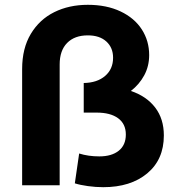

<svg xmlns="http://www.w3.org/2000/svg" viewBox="-20 -770 733 798"><path d="M661 -207Q661 -107 592 -49.5Q523 8 409 8Q378 8 345.5 3.5Q313 -1 291 -8L309 -132Q347 -120 393 -120Q444 -120 473.5 -143.5Q503 -167 503 -211Q503 -255 471 -278.5Q439 -302 382 -302H328V-425Q384 -426 417 -454.5Q450 -483 450 -530Q450 -572 422 -597.5Q394 -623 345 -623Q290 -623 259 -591.5Q228 -560 228 -502V0H72V-483Q72 -569 108 -629Q144 -689 205.5 -719.5Q267 -750 345 -750Q423 -750 481 -722.5Q539 -695 569.5 -647.5Q600 -600 600 -541Q600 -495 579.5 -457Q559 -419 524 -392Q589 -370 625 -323Q661 -276 661 -207Z"/></svg>

Font: Montserrat Alternates
Style: Bold
Weight: 700
Designer: Julieta Ulanovsky
Foundry: Julieta Ulanovsky
Version: Version 7.200